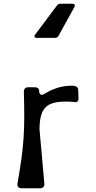

<svg xmlns="http://www.w3.org/2000/svg" viewBox="-20 -1010 514 1030"><path d="M178 -807H276C284 -807 290 -810 294 -818L379 -972C385 -982 380 -990 369 -990H304C296 -990 291 -987 286 -981L169 -825C161 -815 165 -807 178 -807ZM96 0H194C211 0 219 -9 218 -25L192 -315C192 -433 232 -465 333 -465C350 -465 362 -465 374 -463C392 -460 401 -464 401 -482L400 -523C400 -538 393 -547 380 -549C372 -550 367 -550 360 -550C300 -550 250 -526 219 -507C203 -496 190 -502 190 -522C190 -535 182 -542 166 -542H132C116 -542 108 -533 108 -517C114 -311 109 -225 74 -27C71 -10 79 0 96 0Z"/></svg>

Font: OpenDyslexic3
Style: Regular
Weight: 400
Designer: Abelardo Gonzalez
Version: Version 3.001;PS 003.001;hotconv 1.0.88;makeotf.lib2.5.64775